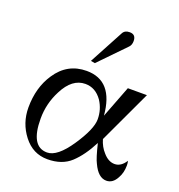

<svg xmlns="http://www.w3.org/2000/svg" viewBox="-132 -829 891 955"><g transform="rotate(20 313.5 -351.0)"><path d="M426 -683Q426 -662 414 -650L282 -514L260 -518L357 -699Q367 -718 393 -718Q426 -718 426 -683ZM606 -90Q606 -51 589 -22Q569 16 535 16Q492 16 463 -47Q450 -71 432 -146Q393 -70 346.5 -27Q300 16 223 16Q146 16 96.5 -48Q47 -112 47 -194Q47 -300 98 -376Q156 -464 258 -464Q399 -464 414 -284L479 -453H580L449 -173Q460 -135 484 -109Q512 -76 545.5 -76Q579 -76 603 -114Q606 -104 606 -90ZM210 -15Q264 -15 327.5 -109.5Q391 -204 391 -256Q391 -308 363 -351Q328 -401 274 -401Q204 -401 160 -314Q123 -243 123 -163Q123 -15 210 -15Z"/></g></svg>

Font: GFS Didot
Style: Regular
Weight: 400
Designer: Takis Katsoulidis and George D. Matthiopoulos
Foundry: Takis Katsoulidis and George D. Matthiopoulos
Version: Version 1.0